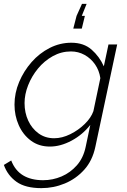

<svg xmlns="http://www.w3.org/2000/svg" viewBox="-49 -750 655 993"><path d="M165 223Q82 223 36 190Q-10 157 -29 103L9 80Q29 132 70.5 157Q112 182 174 182Q224 182 269.5 162.5Q315 143 348.5 105Q382 67 394 10L418 -104Q378 -53 321 -22.5Q264 8 209 8Q152 8 111 -22.5Q70 -53 48 -102.5Q26 -152 26 -209Q26 -269 50 -326Q74 -383 114.5 -429Q155 -475 208 -502Q261 -529 320 -529Q384 -529 424.5 -493.5Q465 -458 488 -407L512 -520H557L444 10Q429 81 386.5 128Q344 175 286 199Q228 223 165 223ZM231 -35Q272 -35 314.5 -56Q357 -77 389.5 -109Q422 -141 434 -175L470 -346Q464 -386 442.5 -417Q421 -448 388.5 -466Q356 -484 318 -484Q268 -484 224 -459.5Q180 -435 147.5 -395.5Q115 -356 96.5 -309Q78 -262 78 -217Q78 -167 97 -126Q116 -85 150.5 -60Q185 -35 231 -35ZM399 -730 374 -668H390L374 -602H330L347 -668L375 -730Z"/></svg>

Font: Raleway Light
Style: Italic
Weight: 300
Italic angle: -12°
Designer: Matt McInerney, Pablo Impallari, Rodrigo Fuenzalida
Foundry: Matt McInerney, Pablo Impallari, Rodrigo Fuenzalida
Version: Version 4.026